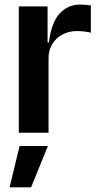

<svg xmlns="http://www.w3.org/2000/svg" viewBox="-20 -573 426 829"><path d="M61.1 0V-545.5H185.4V-389.9H191.1Q202.1 -476.9 237.9 -515.1Q273.8 -553.3 326 -553.3Q337 -553.3 350.1 -552.2Q363.3 -551.1 372.2 -549.7V-431.8Q363.3 -434.7 345.7 -436.8Q328.1 -438.9 312.5 -438.9Q277.3 -438.9 249.1 -423.8Q220.9 -408.7 205.1 -381.7Q189.3 -354.8 189.6 -321V0ZM114.3 235.8H21.3L64.6 57.5H186.8Z"/></svg>

Font: Riot Sans
Style: Bold
Weight: 600
Designer: Rasmus Andersson
Foundry: rsms
Version: Version 4.001